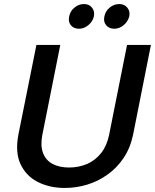

<svg xmlns="http://www.w3.org/2000/svg" viewBox="-20 -922 766 949"><path d="M160 -700H278L189 -254Q179 -201 193 -165Q207 -129 240.5 -111.5Q274 -94 321 -94Q369 -94 410 -111.5Q451 -129 479.5 -165Q508 -201 519 -254L608 -700H726L638 -257Q624 -190 590.5 -140.5Q557 -91 510 -58Q463 -25 409.5 -9Q356 7 300 7Q226 7 168 -22Q110 -51 82 -109.5Q54 -168 71 -257ZM371 -780Q344 -780 330 -797.5Q316 -815 322 -841Q327 -867 348 -884.5Q369 -902 395 -902Q420 -902 434.5 -884.5Q449 -867 444 -841Q438 -815 416.5 -797.5Q395 -780 371 -780ZM545 -780Q519 -780 504.5 -797.5Q490 -815 496 -841Q501 -867 522 -884.5Q543 -902 570 -902Q594 -902 609 -884.5Q624 -867 619 -841Q612 -815 591 -797.5Q570 -780 545 -780Z"/></svg>

Font: Albert Sans SemiBold
Style: Italic
Weight: 600
Italic angle: -11.25°
Designer: Andreas Rasmussen
Foundry: a.Foundry
Version: Version 1.025